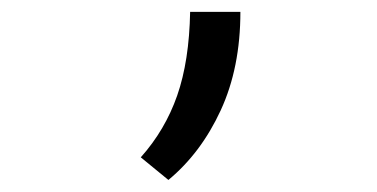

<svg xmlns="http://www.w3.org/2000/svg" viewBox="-20 -155 626 319"><path d="M259.8 144 213.9 106.4Q254.4 61 274.4 3.7Q294.4 -53.7 295.9 -135.3H379.4Q379.4 -42.5 346.7 28.3Q314 99.1 259.8 144Z"/></svg>

Font: CaskaydiaMono NF SemiLight
Style: Regular
Weight: 350
Designer: Aaron Bell
Foundry: Saja Typeworks
Version: Version 2111.001; ttfautohint (v1.8.4);Nerd Fonts 3.1.1